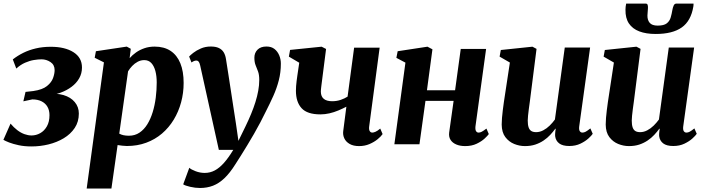

<svg xmlns="http://www.w3.org/2000/svg" viewBox="-30 -828 4050 1102"><path d="M151 12.5Q110 12.5 77.5 5.5Q45 -1.5 22.5 -10.2Q0 -19 -10.5 -25.5L30.5 -118.5Q49 -96.5 69.2 -81Q89.5 -65.5 110.5 -58Q131.5 -50.5 151 -50.5Q177.5 -50.5 201 -63.8Q224.5 -77 239.2 -103Q254 -129 254 -167Q254 -194.5 242.5 -214.8Q231 -235 209 -246.2Q187 -257.5 155.5 -257.5L104 -246.5L116.5 -300.5L161 -305.5Q213.5 -313 239.5 -334Q265.5 -355 274.5 -380Q283.5 -405 283.5 -425.5Q283.5 -456 259.8 -471.8Q236 -487.5 208.5 -487.5Q189 -487.5 164.5 -483.5Q140 -479.5 113.8 -468Q87.5 -456.5 63.5 -434.5L43.5 -487Q71 -508.5 103.8 -524.8Q136.5 -541 175.8 -550.2Q215 -559.5 261.5 -559.5Q342.5 -559.5 391.5 -528.5Q440.5 -497.5 440.5 -440.5Q440.5 -406.5 424.5 -378.5Q408.5 -350.5 380.8 -329.8Q353 -309 318 -296.2Q283 -283.5 245.5 -279.5L236 -286Q292 -295 334 -282.5Q376 -270 399.2 -242Q422.5 -214 422.5 -176.5Q422.5 -129 398.8 -93.5Q375 -58 335.8 -34.5Q296.5 -11 248.5 0.8Q200.5 12.5 151 12.5Z M467.5 254 566.5 -470 513.5 -496.5 520.5 -534 697.5 -560.5 720.5 -548 714 -494Q729.5 -512 750.8 -527Q772 -542 798.8 -551.2Q825.5 -560.5 857.5 -560.5Q912 -560.5 949 -536Q986 -511.5 1005 -465Q1024 -418.5 1024 -352Q1024 -294.5 1009.5 -240.8Q995 -187 967.2 -141.2Q939.5 -95.5 899.8 -61.5Q860 -27.5 809.2 -8.8Q758.5 10 698 10Q685.5 10 671.8 8.2Q658 6.5 645 4.5L609.5 254ZM654.5 -61Q665 -55 678.8 -52Q692.5 -49 710 -49Q744.5 -49 770.8 -66.8Q797 -84.5 815.8 -115Q834.5 -145.5 846.5 -184.8Q858.5 -224 864 -267.8Q869.5 -311.5 869.5 -354.5Q869.5 -391.5 861.8 -420.5Q854 -449.5 838.5 -466.2Q823 -483 798 -483Q778 -483 760.2 -473.5Q742.5 -464 728.5 -449.2Q714.5 -434.5 705 -418.5Z M1119 -452Q1115.5 -468 1110.2 -474.2Q1105 -480.5 1097.5 -480.5Q1090.5 -480.5 1083.8 -477.8Q1077 -475 1069 -469.5L1055.5 -503.5Q1062 -511 1079.5 -524.8Q1097 -538.5 1123 -549.8Q1149 -561 1179.5 -561Q1208 -561 1226 -552.5Q1244 -544 1253.8 -528Q1263.5 -512 1267 -489Q1274 -444.5 1281.2 -398.5Q1288.5 -352.5 1295.5 -305.5Q1302.5 -258.5 1309.8 -212Q1317 -165.5 1324 -120L1338.5 -19.5L1379 -102.5Q1396.5 -138.5 1411 -173.5Q1425.5 -208.5 1436 -242Q1446.5 -275.5 1452.2 -307.2Q1458 -339 1458 -368.5Q1458 -399.5 1451 -418Q1444 -436.5 1437 -453.8Q1430 -471 1430 -497Q1430 -524.5 1448 -542.8Q1466 -561 1499.5 -561Q1527.5 -561 1545.5 -546.8Q1563.5 -532.5 1572.8 -510Q1582 -487.5 1582 -463Q1582 -412.5 1570.2 -367Q1558.5 -321.5 1538.8 -277.5Q1519 -233.5 1495 -186.5Q1481.5 -158 1464.2 -125.5Q1447 -93 1427.8 -59.5Q1408.5 -26 1389.2 5.8Q1370 37.5 1352.2 65.8Q1334.5 94 1320.5 115.5Q1289.5 165 1258.2 194.8Q1227 224.5 1192.8 237.8Q1158.5 251 1118 251Q1090.5 251 1061.5 244.2Q1032.5 237.5 1021.5 230L1056.5 135Q1067 145 1092.8 154.8Q1118.5 164.5 1145 164.5Q1176 164.5 1202.8 150.2Q1229.5 136 1255.5 106.8Q1281.5 77.5 1309 32H1226Z M1841.5 -547 1814.5 -335.5Q1814 -330.5 1813.2 -324.5Q1812.5 -318.5 1812 -312.8Q1811.5 -307 1811.5 -301.5Q1812 -274 1828.5 -260.5Q1845 -247 1876.5 -247Q1903 -247 1926 -255Q1949 -263 1965 -273.5L2002.5 -554.5H2149L2089 -103Q2086.5 -85 2091.8 -76Q2097 -67 2107 -67Q2114.5 -67 2125.5 -71.8Q2136.5 -76.5 2152.5 -90L2166 -58.5Q2157 -45 2137.5 -29Q2118 -13 2090.8 -1.2Q2063.5 10.5 2031 10.5Q1998 10.5 1976.8 -1.8Q1955.5 -14 1946.2 -33.8Q1937 -53.5 1940 -76L1958 -215.5Q1936 -204 1911.5 -193.8Q1887 -183.5 1861 -177.5Q1835 -171.5 1809 -171.5Q1733.5 -171.5 1701 -207Q1668.5 -242.5 1668.5 -307Q1668.5 -319.5 1669.5 -334Q1670.5 -348.5 1672.5 -363.5Q1674.5 -378.5 1676.5 -393L1687.5 -468L1628 -503L1635 -541.5L1816 -560Z M2699 -103Q2697 -84 2702.2 -75.5Q2707.5 -67 2717 -67Q2725.5 -67 2734.8 -71.8Q2744 -76.5 2762 -90L2775.5 -58.5Q2769.5 -49.5 2751.8 -33Q2734 -16.5 2705.8 -3Q2677.5 10.5 2640 10.5Q2610.5 10.5 2588.8 1.2Q2567 -8 2556 -25.2Q2545 -42.5 2548 -67L2573.5 -249H2412L2377.5 0H2233.5L2297 -468.5L2245 -496L2252.5 -534L2423.5 -560L2452 -545L2420.5 -310H2582L2614.5 -547H2760Z M2983 10.5Q2951.5 10.5 2921.2 -1.8Q2891 -14 2870.5 -41Q2850 -68 2849.5 -113Q2849.5 -130 2851.2 -151Q2853 -172 2855.8 -195.2Q2858.5 -218.5 2862 -242Q2865.5 -265.5 2869 -288L2896.5 -469L2837.5 -503L2844.5 -541L3026 -560L3049.5 -547.5L3016.5 -288Q3014 -266.5 3011 -244.5Q3008 -222.5 3005.2 -202Q3002.5 -181.5 3000.8 -164.5Q2999 -147.5 2999 -136Q2999 -112 3004 -97.2Q3009 -82.5 3019.5 -76Q3030 -69.5 3047 -69.5Q3068 -69.5 3088 -80Q3108 -90.5 3125 -107.2Q3142 -124 3155 -142L3211.5 -555H3357L3294.5 -103Q3292 -84 3297.5 -75.5Q3303 -67 3313 -67Q3322 -67 3331.5 -72Q3341 -77 3358.5 -91L3372 -60Q3365.5 -50 3347.5 -33.5Q3329.5 -17 3301.5 -3.5Q3273.5 10 3237.5 10Q3199 10 3179.5 -5Q3160 -20 3156.5 -45.5Q3156 -48.5 3156 -53.5Q3156 -58.5 3156.5 -64.5Q3157 -70.5 3157.8 -76.8Q3158.5 -83 3159.5 -88.5L3157.5 -89.5Q3144.5 -71.5 3128 -53.8Q3111.5 -36 3090 -21.5Q3068.5 -7 3042.2 1.8Q3016 10.5 2983 10.5Z M3580 10.5Q3548.5 10.5 3518.2 -1.8Q3488 -14 3467.5 -41Q3447 -68 3446.5 -113Q3446.5 -130 3448.2 -151Q3450 -172 3452.8 -195.2Q3455.5 -218.5 3459 -242Q3462.5 -265.5 3466 -288L3493.5 -469L3434.5 -503L3441.5 -541L3623 -560L3646.5 -547.5L3613.5 -288Q3611 -266.5 3608 -244.5Q3605 -222.5 3602.2 -202Q3599.5 -181.5 3597.8 -164.5Q3596 -147.5 3596 -136Q3596 -112 3601 -97.2Q3606 -82.5 3616.5 -76Q3627 -69.5 3644 -69.5Q3665 -69.5 3685 -80Q3705 -90.5 3722 -107.2Q3739 -124 3752 -142L3808.5 -555H3954L3891.5 -103Q3889 -84 3894.5 -75.5Q3900 -67 3910 -67Q3919 -67 3928.5 -72Q3938 -77 3955.5 -91L3969 -60Q3962.5 -50 3944.5 -33.5Q3926.5 -17 3898.5 -3.5Q3870.5 10 3834.5 10Q3796 10 3776.5 -5Q3757 -20 3753.5 -45.5Q3753 -48.5 3753 -53.5Q3753 -58.5 3753.5 -64.5Q3754 -70.5 3754.8 -76.8Q3755.5 -83 3756.5 -88.5L3754.5 -89.5Q3741.5 -71.5 3725 -53.8Q3708.5 -36 3687 -21.5Q3665.5 -7 3639.2 1.8Q3613 10.5 3580 10.5ZM3675 -807.5Q3684.5 -807.5 3687 -800.5Q3689.5 -793.5 3689 -782Q3689 -772 3687.5 -760.5Q3686 -749 3686 -739Q3685.5 -713 3699 -697Q3712.5 -681 3745 -681Q3780.5 -681 3797 -694Q3813.5 -707 3819.5 -727.8Q3825.5 -748.5 3829 -770Q3831.5 -784.5 3836.5 -796Q3841.5 -807.5 3853 -807.5H3950.5Q3950.5 -803.5 3950.5 -799.8Q3950.5 -796 3949.5 -790.5Q3936 -708 3883 -670.5Q3830 -633 3733.5 -633Q3678.5 -633 3639.5 -647.8Q3600.5 -662.5 3579.8 -693.2Q3559 -724 3560 -772.5Q3560 -781 3561 -789.8Q3562 -798.5 3564 -807.5Z"/></svg>

Font: Merriweather 36pt ExtraBold
Style: Italic
Weight: 800
Italic angle: -7.8°
Version: Version 2.101